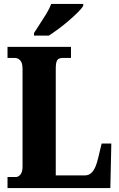

<svg xmlns="http://www.w3.org/2000/svg" viewBox="-20 -951 604 971"><path d="M18 0V-56H62Q73 -56 83.5 -68.5Q94 -81 94 -109V-602Q94 -633 82.5 -645.5Q71 -658 55 -658H18V-714H339V-658H298Q276 -658 269 -646Q262 -634 262 -605V-64H411Q433 -64 449 -84Q465 -104 476 -150L494 -225H543L538 0ZM152 -784Q165 -805 182 -830.5Q199 -856 215 -882.5Q231 -909 239 -931H401V-921Q393 -908 373.5 -888.5Q354 -869 328.5 -847Q303 -825 276 -805Q249 -785 227 -771H152Z"/></svg>

Font: Noto Serif Armenian ExtraCondensed Black
Style: Regular
Weight: 900
Width: 2
Designer: Monotype Design Team
Foundry: Monotype Imaging Inc.
Version: Version 2.008; ttfautohint (v1.8.4.7-5d5b)